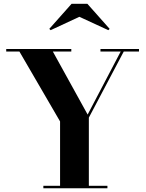

<svg xmlns="http://www.w3.org/2000/svg" viewBox="-20 -1014 784 1034"><path d="M407.5 -923.5 563.5 -851.5 570.5 -858.5 450.5 -993.5H365.5L245.5 -858.5L252.5 -851.5ZM213.5 -13.5V0H558.5V-13.5H458.5V-380.5L646.5 -736.5H728.5V-750H521V-736.5H630L452 -397L264.5 -736.5H364V-750H13.5V-736.5H84.5L303.5 -360V-13.5Z"/></svg>

Font: Bodoni* 16pt
Style: Bold
Weight: 700
Version: Version 2.3